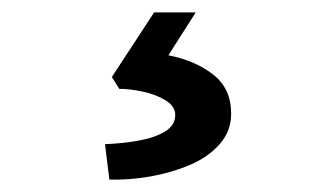

<svg xmlns="http://www.w3.org/2000/svg" viewBox="-20 -44 540 309"><path d="M156 245 149 188Q176 187 202 182.5Q228 178 245 168Q262 158 262 141Q262 127 246.5 117.5Q231 108 210 103.5Q189 99 172 99L160 80L228 -24H295L251 45Q293 53 322.5 75.5Q352 98 352 139Q352 167 333.5 188Q315 209 285.5 221.5Q256 234 222 240Q188 246 156 245Z"/></svg>

Font: Lexend Zetta Medium
Style: Regular
Weight: 500
Designer: Bonnie Shaver-Troup, Thomas Jockin
Foundry: Lexend
Version: Version 1.007